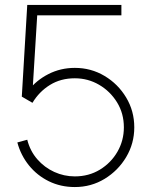

<svg xmlns="http://www.w3.org/2000/svg" viewBox="-20 -740 612 775"><path d="M282 15Q225 15 177.5 -8.2Q130 -31.5 97 -72.2Q64 -113 50 -165L90 -176Q101.5 -130.5 130.5 -97.2Q159.5 -64 199 -46Q238.5 -28 282 -28Q338.5 -28 383.2 -55.2Q428 -82.5 454 -127.5Q480 -172.5 480 -226Q480 -282 452.5 -326.8Q425 -371.5 380 -397.8Q335 -424 282 -424Q225 -424 181.5 -397Q138 -370 111 -325L68 -350L90 -720H470V-678H101L132 -707L110 -351L94 -374Q126.5 -416 175.5 -441Q224.5 -466 282 -466Q347.5 -466 402 -433.5Q456.5 -401 489.2 -346.5Q522 -292 522 -226Q522 -161 489.5 -106.2Q457 -51.5 402.5 -18.2Q348 15 282 15Z"/></svg>

Font: Manrope ExtraLight ExtraLight
Style: Regular
Weight: 250
Version: Version 4.501